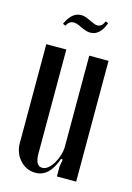

<svg xmlns="http://www.w3.org/2000/svg" viewBox="-103 -697 524 760"><g transform="rotate(15 158.5 -317.5)"><path d="M204 -72Q177 8 120 8Q82 8 56 -20.5Q30 -49 30 -91V-495H112V-69Q112 -18 141 -18Q153 -18 164.5 -27.5Q176 -37 185 -52Q194 -67 200 -86Q206 -105 206 -123V-495H285V0H206V-41L211 -70ZM84 -585 73 -590Q96 -642 134 -642Q147 -642 160 -636L185 -625Q197 -619 206 -619Q224 -619 234 -643L245 -638Q225 -584 186 -584Q179 -584 171.5 -586Q164 -588 156 -591L139 -599Q124 -606 113 -606Q94 -606 84 -585Z"/></g></svg>

Font: Moniqa SemBd Narrow Heading
Style: Regular
Weight: 600
Width: 4
Designer: Rajesh Rajput
Foundry: Rajesh Rajput
Version: Version 1.000